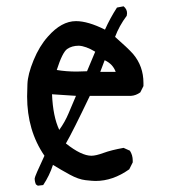

<svg xmlns="http://www.w3.org/2000/svg" viewBox="-20 -575 540 609"><path d="M100 14 94 10Q90 1 90 -9Q90 -15 121 -81Q66 -161 66 -269Q66 -277 67 -308Q68 -339 86.5 -384Q105 -429 132 -459Q175 -508 221 -508Q259 -508 313 -481Q329 -517 351 -551L372 -555Q383 -546 383 -533L382 -525Q358 -493 345 -458Q385 -423 402 -404Q435 -365 435 -312V-302L425 -282Q411 -272 396 -271H265Q210 -156 189 -120Q238 -81 270 -81Q284 -81 308.5 -90Q333 -99 372 -106L392 -97Q401 -83 401 -66V-60L390 -38Q338 -1 283 -1Q274 -1 251.5 -3.5Q229 -6 201.5 -21Q174 -36 148 -52Q137 -18 117 12ZM168 -163Q186 -188 197.5 -215.5Q209 -243 221 -271L145 -276Q148 -205 168 -163ZM223 -348 256 -349 282 -411Q252 -429 230 -430Q208 -430 193 -419.5Q178 -409 160 -353Q190 -348 223 -348ZM347 -347Q338 -372 312 -384L298 -347Z"/></svg>

Font: Xiaolai SC
Style: Regular
Weight: 400
Designer: Nozomi Seto 瀬戸のぞみ
Version: Version 3.11;December 4, 2020;FontCreator 13.0.0.2613 64-bit